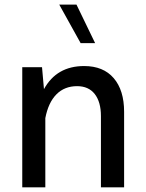

<svg xmlns="http://www.w3.org/2000/svg" viewBox="-20 -801 623 821"><path d="M386.7 -616.7H324.7L233.4 -781.2H307.1ZM173.8 0H75.2V-513.7H159.7L168 -419.9Q222.2 -518.6 339.8 -518.6Q421.9 -518.6 466.3 -466.8Q510.7 -415 510.7 -322.8V0H411.6V-304.7Q411.6 -364.7 385.3 -398.7Q358.9 -432.6 309.6 -432.6Q255.9 -432.6 221.2 -397.5Q186.5 -362.3 173.8 -295.9Z"/></svg>

Font: Estedad-FD Medium
Style: Regular
Weight: 500
Designer: Amin Abedi
Version: Version 7.3